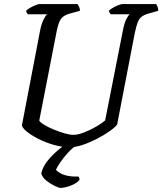

<svg xmlns="http://www.w3.org/2000/svg" viewBox="-20 -724 798 944"><path d="M325 0Q285 0 243.5 -12Q202 -24 167 -42Q132 -60 110 -78.5Q88 -97 88 -109L177 -573Q184 -608 194.5 -628.5Q205 -649 212 -654H117Q115 -656 112 -660.5Q109 -665 109 -672Q116 -679 129.5 -686.5Q143 -694 156 -699Q169 -704 175 -704H361Q364 -700 368.5 -691.5Q373 -683 373 -671L326 -658Q295 -650 281.5 -633.5Q268 -617 259 -572L173 -131Q178 -122 198 -110Q218 -98 244.5 -87Q271 -76 297 -68.5Q323 -61 340 -61Q364 -61 396.5 -74Q429 -87 457 -104Q485 -121 497 -132L584 -573Q591 -610 601 -629.5Q611 -649 618 -654H524Q522 -656 519 -661Q516 -666 516 -672Q523 -679 536.5 -686.5Q550 -694 563 -699Q576 -704 582 -704H748Q750 -700 754 -692Q758 -684 758 -671L709 -657Q688 -651 676 -641.5Q664 -632 657 -614Q650 -596 643 -563L556 -112Q546 -98 519 -79Q492 -60 457.5 -42Q423 -24 387.5 -12Q352 0 325 0ZM277 200Q270 200 249 190Q228 180 208 164Q188 148 183 129Q191 90 227 51Q263 12 303 -14L363 -15Q336 3 314 27Q292 51 276.5 74Q261 97 255 111Q289 147 366 144Q368 147 370 151.5Q372 156 370 162Q354 179 325.5 189.5Q297 200 277 200Z"/></svg>

Font: Texturina
Style: Italic
Weight: 400
Italic angle: -11°
Designer: Guillermo Torres Carreño
Foundry: Omnibus-Type
Version: Version 1.002; ttfautohint (v1.8.3)